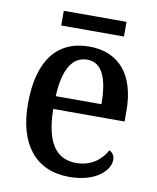

<svg xmlns="http://www.w3.org/2000/svg" viewBox="-79 -739 665 811"><g transform="rotate(10 253.5 -333.5)"><path d="M129 -614H398V-677H129ZM272 10C391 10 444 -50 444 -93C444 -112 433 -125 421 -130C399 -89 356 -53 292 -53C205 -53 159 -117 157 -261H463V-306C463 -464 387 -547 262 -547C126 -547 48 -452 48 -264C48 -91 129 10 272 10ZM354 -316H158C163 -429 198 -491 263 -491C329 -491 354 -422 354 -316Z"/></g></svg>

Font: Noto Serif Lao SemiCondensed Medium
Style: Regular
Weight: 500
Width: 4
Designer: Monotype Design Team
Foundry: Monotype Imaging Inc.
Version: Version 2.003